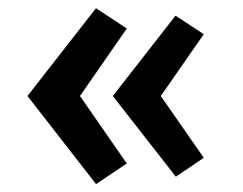

<svg xmlns="http://www.w3.org/2000/svg" viewBox="-20 -474 599 474"><path d="M414.1 -37.8 258.5 -237 413.3 -435.3 483.1 -389.6 377 -237 483.1 -84.4ZM217.1 -19.5 47.8 -237 217 -453.7 293.1 -403.6 177.4 -237 293.1 -70.4Z"/></svg>

Font: Panamera Thin
Style: Regular
Weight: 100
Designer: Bastien Sozeau
Foundry: NBR — Bastien Sozeau
Version: Version 3.003;gftools[0.9.33]